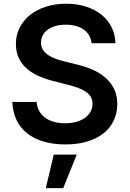

<svg xmlns="http://www.w3.org/2000/svg" viewBox="-20 -757 689 1021"><path d="M467 -527.3Q464.5 -550.4 453.8 -568.7Q443.2 -587 425.4 -599.6Q407.7 -612.2 383.5 -619Q359.4 -625.7 329.9 -625.7Q299 -625.7 274.7 -618.6Q250.4 -611.5 233.3 -598.9Q216.3 -586.3 207.2 -568.9Q198.2 -551.5 198.2 -530.9Q197.8 -508.2 208.8 -491.7Q219.8 -475.1 237.4 -463.4Q255 -451.7 277.2 -443.9Q299.4 -436.1 321.7 -430.8L389.9 -413.7Q431.1 -404.1 469.5 -387.8Q507.8 -371.4 537.6 -346.4Q567.5 -321.4 585.6 -286.4Q603.7 -251.4 603.7 -204.2Q603.7 -156.2 585 -116.5Q566.4 -76.7 531.1 -48.5Q495.7 -20.2 444.4 -4.6Q393.1 11 327.8 11Q264.2 11 212.9 -3.9Q161.6 -18.8 125 -47.6Q88.4 -76.3 68 -118.4Q47.6 -160.5 45.5 -214.8H175.1Q177.2 -186.1 189.5 -165Q201.7 -143.8 221.9 -129.6Q242.2 -115.4 269 -108.5Q295.8 -101.6 326.7 -101.6Q359 -101.6 385.7 -109Q412.3 -116.5 431.5 -130.1Q450.6 -143.8 461.3 -162.8Q471.9 -181.8 471.9 -205.3Q471.9 -226.6 462.5 -242.2Q453.1 -257.8 435.9 -269.5Q418.7 -281.2 394.7 -290Q370.7 -298.7 341.3 -306.1L258.5 -327.4Q213.8 -339.1 177.7 -356.4Q141.7 -373.6 116.7 -397.5Q91.6 -421.5 78.1 -452.6Q64.6 -483.7 64.6 -522.7Q64.6 -571 84.9 -610.4Q105.1 -649.9 140.8 -678.1Q176.5 -706.3 225.5 -721.8Q274.5 -737.2 331.7 -737.2Q389.9 -737.2 437.7 -721.8Q485.4 -706.3 519.9 -678.4Q554.3 -650.6 573.5 -612Q592.7 -573.5 593.8 -527.3ZM266 65.3H388.1L316.1 243.6H223.4Z"/></svg>

Font: Interop SemBd
Style: Regular
Weight: 600
Designer: Rasmus Andersson, Google, Jang Haemin
Foundry: jhaemin
Version: Version 1.008